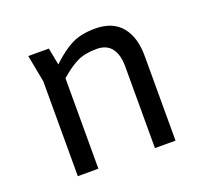

<svg xmlns="http://www.w3.org/2000/svg" viewBox="-98 -653 835 772"><g transform="rotate(-20 320.0 -267.0)"><path d="M529 -362V0H441V-350Q441 -400 420 -427.5Q399 -455 356 -455Q307 -455 273.5 -439Q240 -423 199 -387V0H111V-406L89 -522H177L191 -449Q238 -494 278.5 -514Q319 -534 379 -534Q453 -534 491 -488.5Q529 -443 529 -362Z"/></g></svg>

Font: AmikoRegular
Style: Regular
Weight: 400
Designer: Pablo Impallari, Rodrigo Fuenzalida, Andres Torresi
Foundry: Impallari Type
Version: Version 1.000; ttfautohint (v1.3)